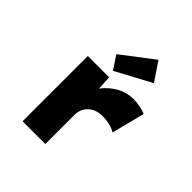

<svg xmlns="http://www.w3.org/2000/svg" viewBox="-213 -957 1109 1109"><g transform="rotate(45 341.0 -403.0)"><path d="M145 0V-533H319L329 -343L279 -354Q293 -407 327 -450Q361 -493 407.5 -518.5Q454 -544 507 -544Q536 -544 563 -538.5Q590 -533 610 -524L558 -321Q542 -333 511.5 -340.5Q481 -348 450 -348Q421 -348 398.5 -339Q376 -330 361 -314.5Q346 -299 338.5 -280Q331 -261 331 -238V0ZM308 -575 254 -657 449 -806 526 -692Z"/></g></svg>

Font: Lexend Giga ExtraBold
Style: Regular
Weight: 800
Designer: Bonnie Shaver-Troup, Thomas Jockin
Foundry: Lexend
Version: Version 1.007